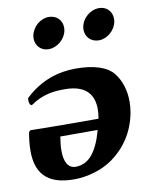

<svg xmlns="http://www.w3.org/2000/svg" viewBox="-79 -724 607 792"><g transform="rotate(-10 225.0 -328.0)"><path d="M297.7 -173C285.5 -124 267.2 -89.2 248.8 -69C233.1 -51.7 211.3 -39 183 -39C152.5 -39 135.9 -65 135.9 -114.6C135.9 -131.4 137.8 -150.9 141.7 -173ZM48.8 -321C101.9 -358.5 151 -362 193 -362C241.6 -362 275.7 -348.9 294.9 -323C307.2 -306.4 313.4 -284.6 313.4 -257.6C313.4 -245.4 312.1 -232.2 309.6 -218H210.1C110.1 -218 25 -220 25 -220L17.9 -214C13 -186.5 10.1 -160.2 10.1 -135.9C10.1 -49.8 47.1 11 167.2 11C222.2 11 285.1 -6.3 330.5 -39C386.1 -79 429.7 -139.1 444.3 -222C446.8 -236.4 448.1 -250.9 448.1 -265.3C448.1 -310.1 435.8 -353.5 410.2 -386C382.3 -421.5 326.4 -438 251.4 -438C179.4 -438 103.8 -415 38.2 -352C37.7 -349.2 37.5 -346.2 37.5 -343.2C37.5 -332.1 40.9 -321 48.8 -321ZM313.1 -601C312.5 -597.3 312.2 -593.6 312.2 -590C312.2 -560 334.6 -536 367.7 -536C402.7 -536 437 -566 443.1 -601C443.9 -605.1 444.2 -609.1 444.2 -613C444.2 -644.1 421.9 -667 390.8 -667C353.8 -667 319.7 -638 313.1 -601ZM104.1 -601C103.5 -597.3 103.2 -593.6 103.2 -590C103.2 -559.9 125.4 -536 156.7 -536C193.7 -536 228 -566 234.1 -601C234.9 -605.1 235.2 -609.1 235.2 -613C235.2 -644.1 212.7 -667 179.8 -667C144.8 -667 110.7 -638 104.1 -601Z"/></g></svg>

Font: Linux Biolinum O 
Style: Bold Italic
Weight: 700
Designer: Philipp H. Poll
Foundry: Philipp H. Poll
Version: Version 1.3.2